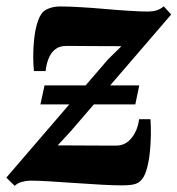

<svg xmlns="http://www.w3.org/2000/svg" viewBox="-36 -576 562 608"><path d="M10.5 12.5 -16 -13.5 306.5 -388.5 348.5 -429.5Q334.5 -430 316.5 -430Q298.5 -430 278.5 -430Q258.5 -430 239 -430.2Q219.5 -430.5 202.2 -430.5Q185 -430.5 173 -430.5Q151.5 -430.5 138 -419.2Q124.5 -408 117.5 -389.8Q110.5 -371.5 108.5 -351H71.5Q69.5 -367.5 69.2 -395.8Q69 -424 72.5 -455.2Q76 -486.5 84.8 -511.2Q93.5 -536 108.5 -544.5Q114 -548 126.2 -551.8Q138.5 -555.5 156.5 -555.5Q183.5 -555.5 220.8 -553.2Q258 -551 297.8 -547.5Q337.5 -544 372.8 -541.8Q408 -539.5 430.5 -539.5Q447.5 -539.5 459.8 -543.2Q472 -547 482.5 -556L506 -530L185.5 -157.5L146.5 -115.5Q166 -115.5 188.8 -115.5Q211.5 -115.5 235.8 -115.2Q260 -115 284.5 -115Q309 -115 332.5 -115Q361.5 -115 380.8 -139.2Q400 -163.5 404.5 -198.5H440.5Q442 -179 441.8 -150.2Q441.5 -121.5 438.2 -91.2Q435 -61 427.5 -36.5Q420 -12 406.5 -1Q400 5 386.8 8Q373.5 11 352 11Q324 11 283.8 8.8Q243.5 6.5 200.5 3.5Q157.5 0.5 120 -1.8Q82.5 -4 60 -4Q48 -4 34 -0.2Q20 3.5 10.5 12.5ZM92 -245.5 105 -305.5H405L392.5 -245.5Z"/></svg>

Font: Merriweather 48pt ExtraBold
Style: Italic
Weight: 800
Italic angle: -7.8°
Version: Version 2.101